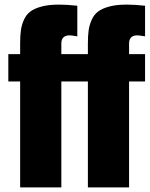

<svg xmlns="http://www.w3.org/2000/svg" viewBox="-20 -813 649 833"><path d="M361.3 0V-459.5H310.1V-578.1H361.3V-625Q361.3 -658.2 364.5 -681.2Q367.7 -704.1 377.7 -726.8Q387.7 -749.5 405.5 -762.9Q423.3 -776.4 454.3 -784.7Q485.4 -793 529.3 -793Q565.9 -793 609.4 -788.1V-655.3Q583 -659.7 576.2 -659.7Q540 -659.7 540 -624V-578.1H609.4V-459.5H540V0ZM67.4 0V-459.5H16.1V-578.1H67.4V-625Q67.4 -658.2 70.6 -681.2Q73.7 -704.1 83.7 -726.8Q93.8 -749.5 111.6 -762.9Q129.4 -776.4 160.4 -784.7Q191.4 -793 235.4 -793Q272 -793 315.4 -788.1V-655.3Q289.1 -659.7 282.2 -659.7Q246.1 -659.7 246.1 -624V-578.1H315.4V-459.5H246.1V0Z"/></svg>

Font: Oswald
Style: Heavy
Weight: 800
Designer: Vernon Adams
Foundry: Vernon Adams
Version: 3.0; ttfautohint (v0.95) -l 8 -r 50 -G 200 -x 0 -w "G" -W -c